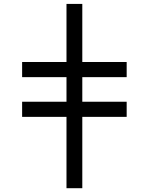

<svg xmlns="http://www.w3.org/2000/svg" viewBox="-20 -780 768 991"><path d="M633.8 -254.9H404.8V-381.8H633.8V-460H404.8V-759.8H323.2V-460H94.2V-381.8H323.2V-254.9H94.2V-176.8H323.2V191.4H404.8V-176.8H633.8Z"/></svg>

Font: SG Kara Light
Style: Regular
Weight: 400
Designer: Damoon Khanjanzadeh
Version: Version 1.000